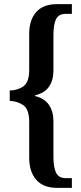

<svg xmlns="http://www.w3.org/2000/svg" viewBox="-20 -780 393 927"><path d="M255 127Q189 127 155 88Q121 49 121 -19V-191Q121 -251 94 -271Q67 -291 27 -293V-343Q67 -344 94 -364Q121 -384 121 -442V-616Q121 -684 155 -722Q189 -760 255 -760H327V-713H297Q263 -713 250.5 -687.5Q238 -662 238 -611V-440Q238 -393 217 -362Q196 -331 150 -320V-316Q195 -305 216.5 -273.5Q238 -242 238 -194V-22Q238 27 250.5 53.5Q263 80 297 80H327V127Z"/></svg>

Font: Noto Serif Bengali ExtraCondensed SemiBold
Style: Regular
Weight: 600
Width: 2
Designer: Juan Bruce, Universal Thirst, Indian Type Foundry and the Monotype Design Team.
Foundry: Monotype Imaging Inc.
Version: Version 2.003; ttfautohint (v1.8.4.7-5d5b)